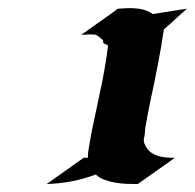

<svg xmlns="http://www.w3.org/2000/svg" viewBox="-20 -700 479 472"><path d="M185.5 -312Q188 -312 190.7 -312.3Q193.4 -312.5 196.3 -312.5Q195.8 -319.8 197 -327.9Q198.2 -335.9 199.7 -344.7Q205.1 -377.4 212.2 -408.9Q219.2 -440.4 225.6 -472.7Q231.4 -497.6 235.8 -523.4Q237.3 -532.2 238.5 -539.6Q239.7 -546.9 241 -554.2Q242.2 -561.5 243.2 -569.3Q244.1 -577.1 245.6 -587.4Q244.6 -588.4 244.4 -588.9Q244.1 -589.4 243.2 -589.8L240.7 -590.8Q231 -593.8 233.9 -600.6L229.5 -604.5Q227.1 -606.9 224.6 -608.6Q222.2 -610.4 219.7 -612.3Q219.2 -612.3 218.8 -612.8Q218.3 -613.3 216.3 -614.3Q213.9 -614.7 211.7 -615Q209.5 -615.2 207 -615.2Q200.2 -615.7 193.4 -615Q186.5 -614.3 179.7 -614.3L269 -677.7Q266.6 -677.2 264.9 -677.2Q263.2 -677.2 261.2 -677.2Q258.8 -677.2 262.5 -677.5Q266.1 -677.7 269.5 -678.2L270.5 -678.7Q272.5 -678.7 275.4 -679Q278.3 -679.2 280.3 -679.2Q282.7 -679.2 285.2 -679.4Q287.6 -679.7 290 -679.7Q298.8 -680.2 305.7 -679.9Q312.5 -679.7 320.8 -678.7Q341.8 -675.8 355.5 -665.5L439.5 -678.7L382.8 -627.4Q376 -581.5 367.2 -536.6Q358.4 -491.7 348.6 -446.3Q345.7 -432.1 343 -418.2Q340.3 -404.3 337.9 -389.6Q336.9 -384.8 336.7 -380.1Q336.4 -375.5 335.9 -370.1L334.5 -362.3Q334.5 -361.8 334.2 -361.3Q334 -360.8 334 -359.9Q333.5 -358.9 333.5 -358.4Q333 -352.1 335 -347.2Q336.9 -342.3 340.3 -336.9Q345.7 -328.6 353.8 -323.5Q361.8 -318.4 371.3 -315.9Q380.9 -313.5 390.6 -312.7Q400.4 -312 409.7 -312L318.8 -247.6Q307.1 -247.6 293.2 -248Q279.3 -248.5 265.1 -250.7Q251 -252.9 238 -257.6Q225.1 -262.2 215.3 -271Q158.7 -249.5 94.7 -247.6ZM223.6 -611.8 219.2 -613.3Q221.2 -612.8 222.9 -612.1Q224.6 -611.3 223.6 -611.8ZM212.9 -615.7Q212.4 -616.2 212.4 -616.2Z"/></svg>

Font: Autopia Bold Italic
Style: Bold Italic
Weight: 700
Italic angle: -104°
Designer: Antoine Gelgon
Foundry: Antoine Gelgon
Version: V.1.0